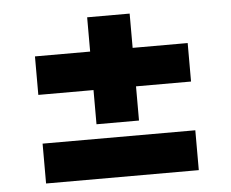

<svg xmlns="http://www.w3.org/2000/svg" viewBox="-44 -619 774 644"><g transform="rotate(-5 343.0 -296.5)"><path d="M414.8 -452.8V-568.2H271.7V-452.8H85.9V-323.2H271.7V-208.1H414.8V-323.2H600.1V-452.8ZM85.9 -24.9H600.1V-159.1H85.9Z"/></g></svg>

Font: TID UI Extra Bold
Style: Regular
Weight: 800
Designer: The TID Project Authors
Foundry: Bakken & Bæck
Version: Version 1.001;hotconv 1.0.109;makeotfexe 2.5.65596